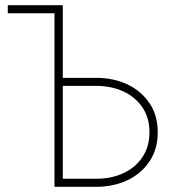

<svg xmlns="http://www.w3.org/2000/svg" viewBox="-20 -720 668 740"><path d="M207 -389H350Q409 -389 455.5 -367.5Q502 -346 529 -306Q556 -266 556 -210Q556 -155 529 -114.5Q502 -74 455.5 -52.5Q409 -31 350 -31H207V0H350Q418 0 471.5 -25.5Q525 -51 556.5 -98.5Q588 -146 588 -210Q588 -275 556.5 -322Q525 -369 471.5 -394.5Q418 -420 350 -420H207ZM190 -669V0H222V-700H10V-669Z"/></svg>

Font: Jost ExtraLight
Style: Regular
Weight: 250
Version: Version 3.710